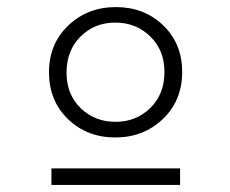

<svg xmlns="http://www.w3.org/2000/svg" viewBox="-20 -712 654 545"><path d="M119.1 -506.8Q119.1 -587.4 173.8 -639.6Q228.5 -691.9 309.1 -691.9Q389.2 -691.9 443.1 -640.1Q497.1 -588.4 497.1 -507.8Q497.1 -426.3 442.1 -374Q387.2 -321.8 307.1 -321.8Q227.1 -321.8 173.1 -373.8Q119.1 -425.8 119.1 -506.8ZM308.1 -366.2Q366.7 -366.2 406.7 -405.5Q446.8 -444.8 446.8 -507.8Q446.8 -569.3 406.5 -608.6Q366.2 -647.9 307.1 -647.9Q248.5 -647.9 208.7 -608.4Q168.9 -568.8 168.9 -505.9Q168.9 -443.8 209 -405Q249 -366.2 308.1 -366.2ZM126 -233.9H491.2V-187H126Z"/></svg>

Font: IntelOne Mono Light
Style: Regular
Weight: 300
Designer: Fred Shallcrass
Foundry: Frere-Jones Type LLC
Version: Version 1.200;hotconv 1.1.0;makeotfexe 2.6.0;FJTRelease1.2